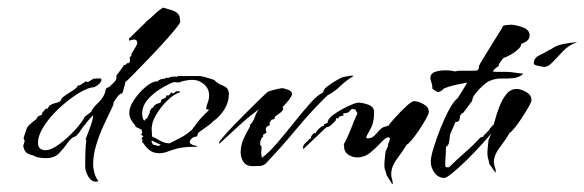

<svg xmlns="http://www.w3.org/2000/svg" viewBox="-20 -426 1537 505"><path d="M234 52Q220 52 212 38Q204 24 204 12Q204 -6 204.5 -23.5Q205 -41 207 -58L205 -59Q210 -72 217.5 -92.5Q225 -113 225 -123Q220 -118 215 -112.5Q210 -107 206 -101Q199 -94 193.5 -85Q188 -76 180 -68Q168 -65 158 -50.5Q148 -36 135.5 -23Q123 -10 101 -10Q94 -10 83.5 -11.5Q73 -13 68 -17Q55 -20 49.5 -24.5Q44 -29 41 -42L45 -55L42 -63Q47 -79 49.5 -86Q52 -93 57.5 -98Q63 -103 76 -113Q77 -118 81.5 -120.5Q86 -123 90 -124L91 -129L101 -141L104 -139L110 -148Q117 -153 124.5 -154.5Q132 -156 139 -160Q141 -168 151.5 -175Q162 -182 173 -189Q184 -196 185 -202L189 -201L206 -212L211 -210L226 -219L244 -220L247 -217Q247 -210 237.5 -202.5Q228 -195 221 -196Q203 -192 179 -176Q155 -160 132.5 -138.5Q110 -117 95 -93.5Q80 -70 80 -50Q80 -31 100 -31Q115 -31 137 -47.5Q159 -64 178 -85Q197 -106 203 -119L220 -132Q223 -141 236 -153.5Q249 -166 253 -175Q257 -182 257.5 -188.5Q258 -195 267 -197Q273 -203 280.5 -210Q288 -217 286 -227Q291 -234 296.5 -241Q302 -248 306 -255H309L314 -259V-260H319L322 -265L321 -276L326 -279L325 -282Q325 -283 329 -289.5Q333 -296 337 -303Q341 -310 341 -312Q341 -322 333 -322Q330 -322 326.5 -321Q323 -320 320 -319L319 -324L363 -367V-368Q375 -377 385.5 -387.5Q396 -398 409 -406Q419 -403 432.5 -399Q446 -395 452 -384L454 -371V-369Q454 -365 440 -348Q426 -331 405 -308Q384 -285 362.5 -263Q341 -241 326.5 -226Q312 -211 310 -211Q309 -204 306.5 -196.5Q304 -189 302 -181Q294 -179 288.5 -171Q283 -163 278 -156L279 -154Q279 -151 271 -135Q263 -119 252 -95Q241 -71 233 -44.5Q225 -18 225 6Q225 17 228.5 29.5Q232 42 239 50Z M399 -23Q384 -23 374 -30.5Q364 -38 356 -51H354L355 -59L353 -58V-64L358 -68H356L350 -73H352L354 -77V-79L352 -84V-86H350L336 -93V-96Q329 -103 324.5 -111.5Q320 -120 320 -130Q320 -144 332.5 -163Q345 -182 362.5 -197Q380 -212 394 -212Q401 -219 414 -219L417 -222L422 -221Q433 -226 446 -224L447 -226H503Q511 -226 523.5 -222Q536 -218 543 -216Q552 -206 567 -200.5Q582 -195 582 -178Q582 -157 570 -138Q558 -119 542 -108H541Q540 -105 531.5 -98.5Q523 -92 513.5 -85.5Q504 -79 501 -76L498 -67Q491 -67 485 -62.5Q479 -58 479 -51Q481 -47 488 -44.5Q495 -42 500 -42L496 -40Q464 -40 447 -35.5Q430 -31 420 -27Q410 -23 399 -23ZM426 -49Q457 -64 469.5 -72.5Q482 -81 487 -87.5Q492 -94 500 -105Q508 -116 529 -136V-138Q525 -138 522 -139Q523 -148 526.5 -156.5Q530 -165 530 -175Q530 -193 516.5 -204.5Q503 -216 486 -216Q477 -216 467.5 -214Q458 -212 450 -209L437 -210Q421 -204 401.5 -192Q382 -180 368 -163.5Q354 -147 354 -127Q354 -117 358 -110L362 -109V-112L367 -115L374 -130V-134L380 -143L382 -142L385 -148L390 -151V-152Q393 -153 396.5 -154Q400 -155 403 -157Q403 -165 410 -166.5Q417 -168 418 -175H424L431 -183L435 -180L444 -186H453V-183Q438 -179 420 -161.5Q402 -144 390 -123Q378 -102 379 -85L380 -67Q391 -62 402 -55.5Q413 -49 426 -49ZM397 -42 403 -45 380 -56 378 -55 382 -46Z M644 11Q628 11 620.5 0Q613 -11 613 -25Q613 -44 621 -61.5Q629 -79 638 -94L637 -97Q645 -104 649.5 -116.5Q654 -129 660 -138Q633 -118 607.5 -94.5Q582 -71 557 -48L556 -50Q556 -53 567.5 -66.5Q579 -80 596.5 -98Q614 -116 632.5 -134.5Q651 -153 665.5 -167Q680 -181 685 -185Q690 -187 704 -190.5Q718 -194 721 -194Q727 -194 737.5 -190Q748 -186 748 -179Q748 -173 738.5 -161.5Q729 -150 724 -145H723L725 -141Q724 -134 716 -128.5Q708 -123 703 -119L702 -113L694 -111Q693 -109 690.5 -105.5Q688 -102 690 -97Q679 -93 679 -87Q679 -85 679.5 -82.5Q680 -80 681 -77L671 -71L673 -68Q664 -61 664 -46L668 -40L667 -22Q667 -19 668 -16Q669 -13 669 -11Q688 -25 710 -51Q732 -77 754 -104.5Q776 -132 795.5 -154Q815 -176 830 -183Q830 -190 840 -198Q850 -206 863 -213.5Q876 -221 881 -223Q888 -224 894 -225.5Q900 -227 907 -227L910 -226Q891 -215 875 -199.5Q859 -184 841 -175Q798 -133 759.5 -86.5Q721 -40 679 4Q673 10 663 10.5Q653 11 644 11Z M1012 59 997 35Q996 29 993.5 23Q991 17 991 10Q991 0 992 -8.5Q993 -17 994 -27L1001 -43L1000 -45Q1002 -49 1003.5 -53.5Q1005 -58 1006 -62L1002 -65Q995 -65 982.5 -51.5Q970 -38 954.5 -25Q939 -12 919 -12Q906 -12 895 -20Q884 -28 885 -44L884 -46Q895 -66 903 -87Q911 -108 920 -128L914 -139L911 -138L906 -140L896 -130L882 -127L884 -122H882L872 -119L870 -115H864L863 -109Q858 -104 852 -98Q846 -92 838 -91L778 -34L777 -37Q777 -44 782 -48.5Q787 -53 791 -57L792 -59L795 -61L796 -60L799 -67H798Q800 -69 802.5 -72.5Q805 -76 809 -76H811Q811 -76 811 -78Q817 -87 827 -94H830L833 -97L832 -99L842 -103Q841 -113 858 -125Q875 -137 895 -146.5Q915 -156 923 -156Q934 -156 949 -150.5Q964 -145 964 -131Q964 -103 954 -86Q944 -69 943 -64L946 -62Q958 -62 965 -69.5Q972 -77 979.5 -85Q987 -93 998 -94Q997 -95 999 -95.5Q1001 -96 1001 -94Q1005 -101 1019 -116.5Q1033 -132 1048 -146Q1063 -160 1069 -160Q1080 -160 1094 -152Q1108 -144 1108 -132Q1108 -127 1100.5 -113.5Q1093 -100 1083 -85Q1073 -70 1063.5 -58.5Q1054 -47 1049 -45Q1040 -29 1024.5 -8.5Q1009 12 1009 32Q1009 39 1011 45Q1013 51 1013 57Z M1149 42Q1133 42 1123 28.5Q1113 15 1113 -1Q1113 -13 1120.5 -37.5Q1128 -62 1139 -89.5Q1150 -117 1162 -139Q1174 -161 1184 -168Q1198 -190 1209 -209Q1193 -206 1177 -202.5Q1161 -199 1147 -193Q1140 -184 1131 -184Q1128 -186 1124 -188Q1120 -190 1117 -193L1118 -195H1117V-197Q1117 -202 1115.5 -206.5Q1114 -211 1113 -215Q1112 -216 1112 -220Q1112 -233 1124.5 -237Q1137 -241 1150 -241Q1169 -241 1176 -238L1186 -240H1211Q1218 -240 1224 -240Q1230 -240 1236 -241L1240 -247L1239 -251Q1242 -258 1252 -274Q1262 -290 1273 -308Q1284 -326 1292.5 -339.5Q1301 -353 1301 -353Q1301 -359 1311 -360Q1321 -361 1324 -361Q1335 -361 1354 -354.5Q1373 -348 1373 -333Q1373 -324 1366 -318.5Q1359 -313 1351 -311V-310Q1351 -304 1342.5 -296Q1334 -288 1323 -282Q1312 -276 1306 -274Q1303 -273 1298.5 -266.5Q1294 -260 1292 -257V-253Q1288 -250 1283.5 -246.5Q1279 -243 1276 -238Q1281 -237 1286 -237Q1291 -237 1296 -237Q1304 -237 1311.5 -237Q1319 -237 1326 -236L1357 -232Q1345 -222 1330 -220.5Q1315 -219 1299.5 -219.5Q1284 -220 1270 -214Q1263 -212 1251.5 -202Q1240 -192 1231 -180.5Q1222 -169 1222 -161L1199 -130Q1189 -125 1189 -115Q1189 -105 1178 -105L1164 -73Q1163 -67 1161.5 -54.5Q1160 -42 1153 -40Q1153 -27 1152 -14.5Q1151 -2 1151 10L1153 14H1161Q1181 -6 1202.5 -24.5Q1224 -43 1243 -64L1248 -66H1250L1256 -74L1260 -76L1259 -77L1265 -82Q1273 -97 1291 -107L1292 -105Q1292 -100 1279 -83.5Q1266 -67 1246.5 -45.5Q1227 -24 1206.5 -4Q1186 16 1170 29Q1154 42 1149 42Z M1412 -250Q1409 -250 1396.5 -252.5Q1384 -255 1384 -259Q1384 -274 1399.5 -281Q1415 -288 1425 -295H1427Q1441 -306 1460.5 -310Q1480 -314 1497 -315L1496 -314Q1477 -308 1462 -292.5Q1447 -277 1434.5 -263.5Q1422 -250 1412 -250ZM1283 28 1267 5Q1266 -2 1264 -8.5Q1262 -15 1262 -22Q1262 -31 1263 -40Q1264 -49 1265 -58L1272 -75L1271 -76Q1276 -88 1281 -107Q1286 -126 1293.5 -145.5Q1301 -165 1312 -178.5Q1323 -192 1339 -192Q1350 -192 1364 -184Q1378 -176 1378 -163Q1378 -158 1370.5 -145Q1363 -132 1353 -116.5Q1343 -101 1333.5 -89.5Q1324 -78 1320 -76Q1311 -60 1295 -39Q1279 -18 1279 0Q1279 7 1281.5 13Q1284 19 1284 26Z"/></svg>

Font: Kolker Brush
Style: Regular
Weight: 400
Designer: Robert E. Leuschke
Foundry: Robert E. Leuschke
Version: Version 1.010; ttfautohint (v1.8.3)